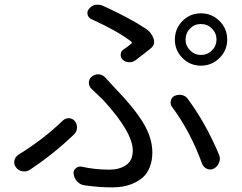

<svg xmlns="http://www.w3.org/2000/svg" viewBox="-20 -772 1040 824"><path d="M776.4 -601.6Q776.4 -575.2 795.9 -555.7Q815.4 -536.1 841.8 -536.1Q870.1 -536.1 889.6 -555.7Q909.2 -575.2 909.2 -601.6Q909.2 -629.9 889.6 -649.4Q870.1 -668.9 841.8 -668.9Q814.5 -668.9 795.4 -649.4Q776.4 -629.9 776.4 -601.6ZM730.5 -601.6Q730.5 -649.4 763.2 -682.1Q795.9 -714.8 842.3 -714.8Q888.7 -714.8 921.9 -682.1Q955.1 -649.4 955.1 -601.6Q955.1 -555.7 921.9 -522.9Q888.7 -490.2 842.3 -490.2Q795.9 -490.2 763.2 -522.9Q730.5 -555.7 730.5 -601.6ZM560.5 -512.7Q547.9 -503.9 532.7 -504.9Q517.6 -505.9 506.8 -515.6Q497.1 -525.4 498 -538.6Q499 -551.8 509.8 -559.6Q529.3 -572.3 543 -584Q548.8 -588.9 543 -593.8Q483.4 -639.6 373 -689.5Q359.4 -695.3 356 -709Q352.5 -722.7 361.3 -733.4Q372.1 -747.1 387.7 -751Q394.5 -752 400.4 -752Q410.2 -752 419.9 -748Q534.2 -696.3 606.4 -648.4Q628.9 -633.8 638.7 -607.4Q641.6 -598.6 641.6 -591.8Q641.6 -575.2 626 -563.5Q595.7 -539.1 560.5 -512.7ZM343.8 23.4Q325.2 21.5 312 7.8Q298.8 -5.9 295.9 -25.4Q293.9 -40 305.2 -49.8Q316.4 -59.6 331.1 -56.6Q386.7 -43.9 450.2 -43.9Q491.2 -43.9 520.5 -63Q549.8 -82 549.8 -126Q549.8 -204.1 422.9 -342.8Q400.4 -365.2 373 -390.6Q361.3 -401.4 361.3 -417Q361.3 -432.6 373.5 -442.9Q385.7 -453.1 400.4 -453.1Q402.3 -453.1 403.3 -453.1Q419.9 -452.1 431.6 -439.5Q450.2 -419.9 475.6 -391.6Q553.7 -311.5 593.8 -246.1Q633.8 -180.7 633.8 -118.2Q633.8 -83 623 -55.7Q612.3 -28.3 594.7 -12.2Q577.1 3.9 553.7 14.2Q530.3 24.4 508.3 28.3Q486.3 32.2 462.9 32.2Q404.3 32.2 343.8 23.4ZM919.9 -108.4Q923.8 -99.6 923.8 -90.8Q923.8 -83 919.9 -74.2Q914.1 -57.6 898.4 -48.8Q883.8 -41 868.7 -47.4Q853.5 -53.7 847.7 -68.4Q796.9 -208 718.8 -312.5Q710 -324.2 712.9 -338.9Q715.8 -353.5 728.5 -360.4Q739.3 -365.2 750 -365.2Q754.9 -365.2 759.8 -364.3Q775.4 -361.3 785.2 -348.6Q863.3 -243.2 919.9 -108.4ZM250 -254.9Q260.7 -264.6 274.4 -264.6Q275.4 -264.6 276.4 -264.6Q292 -263.7 301.3 -252Q310.5 -240.2 310.5 -225.6Q310.5 -207 297.9 -195.3Q207 -108.4 107.4 -43Q96.7 -36.1 84 -36.1Q80.1 -36.1 75.2 -37.1Q58.6 -40 47.9 -54.7Q41 -64.5 41 -75.2Q41 -80.1 42 -84Q45.9 -99.6 59.6 -108.4Q166 -173.8 250 -254.9Z"/></svg>

Font: Gen Jyuu Gothic Regular
Style: Regular
Weight: 400
Designer: [Source Han Sans]
Ryoko NISHIZUKA  (kana & ideographs); Paul D. Hunt (Latin, Greek & Cyrillic); Wenlong ZHANG  (bopomofo
Version: Version 1.002.20150607